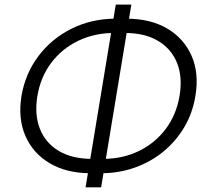

<svg xmlns="http://www.w3.org/2000/svg" viewBox="-20 -776 900 825"><path d="M369.1 -31.7Q266.6 -31.7 194.3 -74.2Q122.1 -116.7 89.4 -191.4Q56.6 -266.1 72.3 -363.8Q88.9 -460.9 145.8 -535.9Q202.6 -610.8 288.6 -653.3Q374.5 -695.8 477.5 -695.8H522.9Q626 -695.8 698 -653.6Q770 -611.3 803 -536.6Q835.9 -461.9 819.8 -364.7Q808.1 -291 772.2 -230.2Q736.3 -169.4 682.4 -125Q628.4 -80.6 560.1 -56.2Q491.7 -31.7 414.6 -31.7ZM376 -93.3H421.9Q507.3 -93.3 576.9 -127.2Q646.5 -161.1 692.1 -221.9Q737.8 -282.7 751.5 -363.8Q765.1 -444.8 740.7 -505.6Q716.3 -566.4 659.2 -600.3Q602.1 -634.3 516.6 -634.3H470.7Q385.7 -634.3 315.9 -600.6Q246.1 -566.9 200.2 -506.1Q154.3 -445.3 140.6 -363.3Q127.4 -282.2 151.9 -221.4Q176.3 -160.6 233.4 -127Q290.5 -93.3 376 -93.3ZM347.7 28.8 477.5 -756.3H544.4L414.6 28.8Z"/></svg>

Font: Inter 20pt Light
Style: Italic
Weight: 300
Italic angle: -9.3988°
Version: Version 4.001;git-66647c0bb